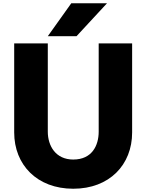

<svg xmlns="http://www.w3.org/2000/svg" viewBox="-20 -1078 898 1177"><path d="M273 -856H449L636 -1058H417ZM790 -266V-812H585V-271C585 -186 544 -100 429 -100C321 -100 273 -184 273 -271V-812H67V-266C67 -68 207 79 429 79C651 79 790 -68 790 -266Z"/></svg>

Font: LINE Seed JP_OTF ExtraBold
Style: Regular
Weight: 800
Designer: LY Corporation & Fontrix & Fontworks
Version: Version 1.013